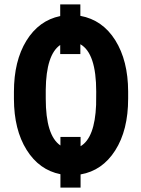

<svg xmlns="http://www.w3.org/2000/svg" viewBox="-20 -789 641 875"><path d="M346.2 -542.5H254.4V-584Q190.4 -540 188.5 -380.4V-339.4Q188.5 -171.4 255.4 -126V-165H347.2V-122.6Q412.1 -161.1 418 -311L418.5 -371.6Q418.5 -546.4 346.2 -587.4ZM564 -339.4Q564 -195.8 505.1 -103.5Q446.3 -11.2 347.2 5.9V65.9H255.4V4.9Q158.7 -14.2 101.3 -106Q43.9 -197.8 43.5 -337.9V-370.6Q43.5 -511.2 100.3 -603.5Q157.2 -695.8 254.4 -715.8V-769H346.2V-716.8Q447.3 -698.2 505.4 -605.5Q563.5 -512.7 564 -372.1Z"/></svg>

Font: RobotoCondensed-Bold
Style: Bold
Weight: 700
Designer: Google
Version: Version 2.001240; 2014